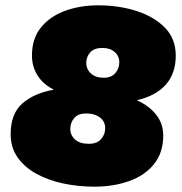

<svg xmlns="http://www.w3.org/2000/svg" viewBox="-20 -688 685 721"><path d="M334 13Q274 13 217.5 1Q161 -11 116.5 -35.5Q72 -60 46 -97Q20 -134 20 -184Q20 -261 64 -299.5Q108 -338 181 -351V-352Q141 -372 120.5 -405.5Q100 -439 100 -479Q100 -543 133.5 -584.5Q167 -626 223.5 -647Q280 -668 349 -668Q426 -668 492 -647Q558 -626 599 -584.5Q640 -543 640 -479Q640 -412 602.5 -370Q565 -328 495 -312V-311Q541 -290 567 -256.5Q593 -223 593 -179Q593 -115 558.5 -72Q524 -29 465 -8Q406 13 334 13ZM370 -396Q398 -396 413 -413.5Q428 -431 428 -454Q428 -478 410.5 -493Q393 -508 364 -508Q334 -508 319 -491.5Q304 -475 304 -452Q304 -428 321.5 -412Q339 -396 370 -396ZM314 -148Q344 -148 359.5 -165.5Q375 -183 375 -207Q375 -232 355 -247Q335 -262 303 -262Q274 -262 259 -245Q244 -228 244 -204Q244 -180 262 -164Q280 -148 314 -148Z"/></svg>

Font: Work Sans Black
Style: Italic
Weight: 900
Italic angle: -13°
Designer: Wei Huang
Foundry: Wei Huang
Version: Version 2.009; ttfautohint (v1.8.3)